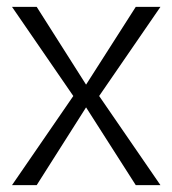

<svg xmlns="http://www.w3.org/2000/svg" viewBox="-20 -540 503 560"><path d="M87 0 240 -241 263 -251 448 -520H376L222 -279L200 -269L15 0ZM448 0 263 -269 240 -279 87 -520H15L200 -251L222 -241L376 0Z"/></svg>

Font: Murecho Thin Light
Style: Regular
Weight: 300
Version: Version 1.010